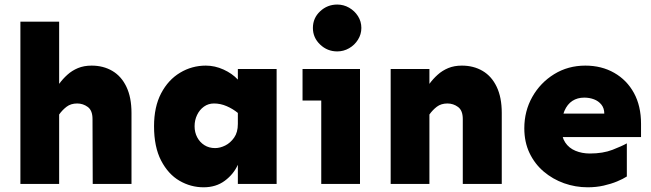

<svg xmlns="http://www.w3.org/2000/svg" viewBox="-20 -797 2822 832"><path d="M381.8 0 380.9 -281.2Q380.9 -318.4 360.4 -333.5Q339.8 -348.6 314.5 -348.6Q287.1 -348.6 268.6 -334.5Q250 -320.3 236.3 -300.8V-433.6Q252 -455.1 272 -473.1Q292 -491.2 317.9 -502Q343.8 -512.7 377 -512.7Q427.7 -512.7 466.8 -489.7Q505.9 -466.8 527.8 -420.9Q549.8 -375 549.8 -307.6V0ZM68.4 0V-703.1H236.3V0Z M862.3 14.6Q806.6 14.6 757.8 -13.7Q709 -42 678.2 -101.1Q647.5 -160.2 647.5 -250Q647.5 -334 678.2 -392.6Q709 -451.2 760.3 -481.9Q811.5 -512.7 872.1 -512.7Q911.1 -512.7 948.7 -495.6Q986.3 -478.5 1010.7 -452.1V-498H1178.7V0H1010.7V-83Q992.2 -42 954.1 -13.7Q916 14.6 862.3 14.6ZM912.1 -155.3Q933.6 -155.3 956.1 -166.5Q978.5 -177.7 994.6 -200.7Q1010.7 -223.6 1010.7 -259.8V-307.6Q989.3 -325.2 962.4 -336.9Q935.5 -348.6 907.2 -348.6Q882.8 -348.6 863.8 -335Q844.7 -321.3 834 -298.8Q823.2 -276.4 823.2 -250Q823.2 -223.6 834.5 -202.1Q845.7 -180.7 865.7 -168Q885.7 -155.3 912.1 -155.3Z M1441.4 -574.2Q1398.4 -574.2 1367.2 -604Q1335.9 -633.8 1335.9 -675.8Q1335.9 -718.8 1367.2 -748Q1398.4 -777.3 1441.4 -777.3Q1468.8 -777.3 1492.7 -763.7Q1516.6 -750 1531.2 -727.1Q1545.9 -704.1 1545.9 -675.8Q1545.9 -648.4 1531.2 -625Q1516.6 -601.6 1492.7 -587.9Q1468.8 -574.2 1441.4 -574.2ZM1372.1 0V-498H1540V0ZM1291 -361.3V-498H1540V-361.3Z M1985.4 0V-281.2Q1985.4 -318.4 1964.8 -333.5Q1944.3 -348.6 1918.9 -348.6Q1891.6 -348.6 1873 -334.5Q1854.5 -320.3 1840.8 -300.8V-433.6Q1856.4 -455.1 1876.5 -473.1Q1896.5 -491.2 1922.4 -502Q1948.2 -512.7 1981.4 -512.7Q2032.2 -512.7 2071.3 -489.7Q2110.4 -466.8 2132.3 -420.9Q2154.3 -375 2154.3 -307.6V0ZM1672.9 0V-498H1840.8V0Z M2526.4 14.6Q2473.6 14.6 2424.3 -2.9Q2375 -20.5 2335.9 -53.7Q2296.9 -86.9 2274.4 -134.3Q2252 -181.6 2252 -241.2Q2252 -315.4 2286.6 -377Q2321.3 -438.5 2381.3 -475.6Q2441.4 -512.7 2516.6 -512.7Q2586.9 -512.7 2641.6 -481.4Q2696.3 -450.2 2727.1 -394Q2757.8 -337.9 2757.8 -260.7V-203.1H2405.3V-304.7H2598.6Q2598.6 -328.1 2585.9 -343.8Q2573.2 -359.4 2553.7 -366.7Q2534.2 -374 2511.7 -374Q2482.4 -374 2460.4 -359.9Q2438.5 -345.7 2425.8 -316.4Q2413.1 -287.1 2413.1 -241.2Q2413.1 -204.1 2429.2 -179.7Q2445.3 -155.3 2473.6 -143.6Q2502 -131.8 2536.1 -131.8Q2592.8 -131.8 2634.3 -147.9Q2675.8 -164.1 2696.3 -175.8V-32.2Q2679.7 -21.5 2653.8 -10.7Q2627.9 0 2595.7 7.3Q2563.5 14.6 2526.4 14.6Z"/></svg>

Font: Sen ExtraBold
Style: Regular
Weight: 800
Version: Version 2.000;gftools[0.9.31]